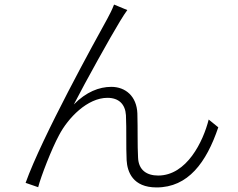

<svg xmlns="http://www.w3.org/2000/svg" viewBox="-20 -796 1040 840"><path d="M537 -752 479 -776C470 -753 461 -735 449 -713C396 -617 164 -197 92 4L147 23C159 -24 206 -145 238 -204C278 -281 363 -368 450 -368C500 -368 528 -340 531 -292C534 -229 531 -155 534 -95C537 -44 561 24 665 24C803 24 883 -85 935 -239L893 -273C869 -177 797 -28 672 -28C623 -28 586 -51 584 -107C581 -159 583 -233 581 -300C578 -375 529 -416 467 -416C414 -416 357 -394 303 -339C355 -440 464 -636 505 -703C517 -723 529 -741 537 -752Z"/></svg>

Font: Noto Sans CJK JP Light
Style: Regular
Weight: 300
Designer: Ryoko NISHIZUKA (kana & ideographs); Paul D. Hunt (Latin, Greek & Cyrillic); Wenlong ZHANG (bopomofo); Sandoll Communica
Foundry: Adobe Systems Incorporated
Version: Version 1.004;PS 1.004;hotconv 1.0.82;makeotf.lib2.5.63406